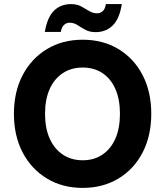

<svg xmlns="http://www.w3.org/2000/svg" viewBox="-20 -906 807 938"><path d="M384 12Q285 12 209 -34Q133 -80 90.5 -161.5Q48 -243 48 -350Q48 -457 90.5 -538.5Q133 -620 209 -666Q285 -712 384 -712Q483 -712 559 -666Q635 -620 677 -538.5Q719 -457 719 -350Q719 -243 677 -161.5Q635 -80 559 -34Q483 12 384 12ZM384 -123Q440 -123 481 -151Q522 -179 544 -229.5Q566 -280 566 -350Q566 -420 544 -470.5Q522 -521 481 -548.5Q440 -576 384 -576Q328 -576 286.5 -548.5Q245 -521 222.5 -470.5Q200 -420 200 -350Q200 -280 222.5 -229.5Q245 -179 286.5 -151Q328 -123 384 -123ZM447 -749Q418 -749 397 -760.5Q376 -772 358.5 -783.5Q341 -795 320 -795Q304 -795 292.5 -784Q281 -773 277 -750H199Q211 -822 244 -854Q277 -886 327 -886Q356 -886 377 -874.5Q398 -863 416 -852Q434 -841 454 -841Q471 -841 482.5 -852Q494 -863 497 -886H575Q564 -814 530.5 -781.5Q497 -749 447 -749Z"/></svg>

Font: DM Sans 10pt Black
Style: Regular
Weight: 900
Version: Version 4.004;gftools[0.9.30]